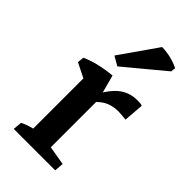

<svg xmlns="http://www.w3.org/2000/svg" viewBox="-184 -614 665 665"><g transform="rotate(45 148.0 -282.0)"><path d="M74.7 -2.9V-315.4L163.6 -290.5V-2.9ZM27.8 0 30.8 -32.7Q44.4 -39.6 58.6 -43.9Q72.8 -48.3 86.9 -51.8L74.7 -12.7V-82H163.6V-12.7L153.3 -47.4L233.4 -33.7L231 0ZM142.6 -242.2 132.8 -261.7Q159.2 -320.8 189.2 -346.9Q219.2 -373 259.8 -373Q266.1 -373 272.9 -372.6Q279.8 -372.1 284.7 -370.1L278.8 -296.4Q269.5 -297.4 259 -298.3Q248.5 -299.3 241.2 -299.3Q210 -299.3 186.8 -285.9Q163.6 -272.5 142.6 -242.2ZM74.7 -249.5V-312L88.9 -287.1L21.5 -320.8L23.9 -344.7Q46.9 -355.5 76.7 -362.5Q106.4 -369.6 139.2 -372.6L160.6 -292ZM128.4 -406.7 94.7 -426.3 190.9 -564Q236.8 -562.5 274.4 -543.9L272.5 -526.4Z"/></g></svg>

Font: Markazi Text Medium
Style: Regular
Weight: 500
Designer: Borna Izadpanah (Arabic designer), Fiona Ross (Arabic design director) and Florian Runge (Latin designer)
Foundry: Borna Izadpanah and Florian Runge
Version: Version 1.001